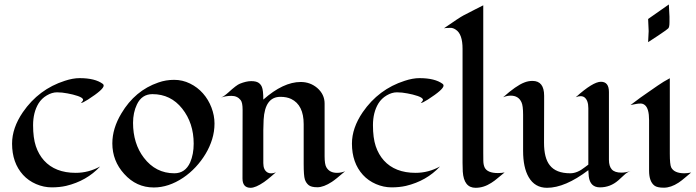

<svg xmlns="http://www.w3.org/2000/svg" viewBox="-20 -849 3181 878"><path d="M350.1 -377.9Q359.9 -387.7 359.9 -392.6Q359.9 -397.5 353.3 -401.9Q346.7 -406.2 336.2 -409.9Q325.7 -413.6 313 -416.7Q300.3 -419.9 288.6 -421.9Q263.7 -426.8 240.7 -426.8Q217.8 -426.8 194.1 -412.8Q170.4 -398.9 156.2 -376Q131.3 -335 131.3 -276.6Q131.3 -218.3 144 -180.4Q156.7 -142.6 181.2 -115.2Q232.4 -58.6 326.2 -58.6Q385.3 -58.6 438 -87.9Q376.5 -21.5 282.2 1Q252.4 7.8 216.3 7.8Q180.2 7.8 145 -7.3Q109.9 -22.5 85.4 -49.3Q35.2 -104.5 35.2 -192.4Q35.2 -263.7 84.5 -335.9Q157.2 -441.4 276.4 -479.5Q313.5 -491.7 343.8 -491.7Q415 -491.7 450.2 -465.3Q454.1 -462.4 454.1 -457.5Q454.1 -439.9 382.8 -394Q357.4 -377.9 350.1 -377.9Z M817.4 -36.1Q751 8.3 683.1 8.3Q603.5 8.3 547.9 -53.7Q493.7 -113.3 493.7 -193.4Q493.7 -261.7 535.2 -330.6Q597.2 -435.1 704.1 -471.7Q738.3 -483.9 776.4 -483.9Q814.5 -483.9 848.9 -467Q883.3 -450.2 908.2 -421.9Q933.1 -393.6 947 -357.2Q960.9 -320.8 960.9 -284.2Q960.9 -247.6 950.2 -212.6Q939.5 -177.7 920.2 -145.5Q900.9 -113.3 874.8 -85.2Q848.6 -57.1 817.4 -36.1ZM677.2 -418.5Q628.4 -418.5 606 -371.1Q588.4 -334 588.4 -287.1Q588.4 -240.2 600.8 -200Q613.3 -159.7 637.7 -127.9Q691.9 -56.6 777.3 -56.6Q827.1 -56.6 849.6 -106.4Q865.7 -143.6 865.7 -191.9Q865.7 -286.1 813.2 -352.3Q760.7 -418.5 677.2 -418.5Z M1088.9 -33.2 1089.4 -347.2Q1089.4 -379.9 1080.6 -391.1Q1065.4 -410.6 1038.6 -410.6Q1011.7 -410.6 990.7 -402.8Q1003.4 -407.7 1023.9 -425.8Q1061.5 -460.4 1077.1 -466.3Q1106.4 -478 1128.7 -478Q1150.9 -478 1161.9 -470.7Q1172.9 -463.4 1177.7 -451.2Q1184.1 -436 1184.1 -393.6Q1275.4 -474.1 1355 -474.1Q1398.4 -474.1 1430.7 -446.8Q1464.4 -417.5 1464.4 -375.5V-134.3Q1464.4 -98.1 1472.2 -84.5Q1486.8 -58.6 1521 -58.6Q1540.5 -58.6 1558.1 -65.9Q1514.6 -28.3 1498 -17.6Q1460 7.3 1431.4 7.3Q1402.8 7.3 1390.9 -2.9Q1378.9 -13.2 1374 -28.8Q1368.7 -45.9 1368.7 -98.6V-281.2Q1368.7 -368.7 1311.5 -396.5Q1291 -406.2 1262.2 -406.2Q1191.4 -406.2 1185.5 -301.3Q1184.1 -274.9 1184.1 -253.9V-103Q1184.1 -71.8 1203.1 -60.5Q1210 -56.2 1220.2 -56.2Q1230.5 -56.2 1241.7 -61Q1231.4 -52.2 1217.3 -40Q1203.1 -27.8 1187.5 -16.6Q1148.9 9.8 1126 9.8Q1088.9 9.8 1088.9 -33.2Z M1904.3 -377.9Q1914.1 -387.7 1914.1 -392.6Q1914.1 -397.5 1907.5 -401.9Q1900.9 -406.2 1890.4 -409.9Q1879.9 -413.6 1867.2 -416.7Q1854.5 -419.9 1842.8 -421.9Q1817.9 -426.8 1794.9 -426.8Q1772 -426.8 1748.3 -412.8Q1724.6 -398.9 1710.4 -376Q1685.5 -335 1685.5 -276.6Q1685.5 -218.3 1698.2 -180.4Q1710.9 -142.6 1735.4 -115.2Q1786.6 -58.6 1880.4 -58.6Q1939.5 -58.6 1992.2 -87.9Q1930.7 -21.5 1836.4 1Q1806.6 7.8 1770.5 7.8Q1734.4 7.8 1699.2 -7.3Q1664.1 -22.5 1639.6 -49.3Q1589.4 -104.5 1589.4 -192.4Q1589.4 -263.7 1638.7 -335.9Q1711.4 -441.4 1830.6 -479.5Q1867.7 -491.7 1897.9 -491.7Q1969.2 -491.7 2004.4 -465.3Q2008.3 -462.4 2008.3 -457.5Q2008.3 -439.9 1937 -394Q1911.6 -377.9 1904.3 -377.9Z M2287.6 -60.5Q2271.5 -47.9 2256.8 -35.2Q2242.2 -22.5 2226.6 -12.7Q2191.9 9.8 2154.8 9.8Q2101.1 9.8 2096.2 -64.5Q2095.2 -84.5 2095.2 -103.5V-626Q2095.2 -692.9 2064.9 -712.9Q2052.2 -721.7 2040.5 -721.7Q2024.9 -721.7 2019.5 -720.9Q2014.2 -720.2 2010.3 -719.7Q2080.6 -768.6 2099.1 -778.3Q2123.5 -791.5 2149.7 -804.4Q2175.8 -817.4 2189.9 -824.7V-150.9Q2189.9 -130.9 2190.2 -113.8Q2190.4 -96.7 2195.8 -84Q2208 -57.6 2257.3 -57.6Q2272.9 -57.6 2287.6 -60.5Z M2612.8 -404.3Q2691.4 -475.1 2728 -475.1Q2764.6 -475.1 2764.6 -428.2V-118.2Q2764.6 -88.9 2777.8 -74.2Q2791 -59.6 2821.8 -59.6Q2843.3 -59.6 2863.8 -67.4Q2847.7 -61.5 2834.7 -49.1Q2821.8 -36.6 2807.1 -23.9Q2770.5 7.8 2723.6 7.8Q2678.7 7.8 2672.4 -42Q2670.9 -56.2 2670.4 -70.8Q2564 9.8 2481.4 9.8Q2425.8 9.8 2397.5 -39.1Q2372.1 -83 2372.1 -159.2V-323.7Q2372.1 -366.2 2364.7 -381.3Q2351.1 -411.6 2315.4 -411.6Q2298.3 -411.6 2280.8 -404.3Q2340.3 -457.5 2377.4 -471.7Q2395.5 -479 2415 -479Q2468.3 -479 2468.3 -411.1Q2468.3 -411.1 2468.3 -378.4Q2468.3 -378.4 2467.8 -196.3Q2467.8 -126.5 2493.7 -93.8Q2522 -56.6 2587.9 -56.6Q2620.1 -56.6 2654.8 -84.5Q2663.6 -91.3 2670.4 -96.2V-354Q2670.4 -390.1 2652.8 -403.8Q2645.5 -409.2 2634.8 -409.2Q2624 -409.2 2612.8 -404.3Z M3038.6 -828.6 3041.5 -772.9V-747.6Q3041.5 -724.1 3035.6 -719Q3029.8 -713.9 3022.9 -709Q2995.6 -689.5 2943.8 -656.2Q2946.3 -705.1 2946.3 -706.8Q2946.3 -708.5 2943.8 -762.2ZM3140.6 -60.1Q3126 -48.3 3112.1 -36.1Q3098.1 -23.9 3083 -13.7Q3047.9 9.3 3015.6 9.3Q2985.4 9.3 2973.1 0Q2948.2 -18.6 2948.2 -68.4V-299.8Q2948.2 -352.5 2929.2 -368.2Q2920.4 -375.5 2910.2 -375.5Q2899.9 -375.5 2892.8 -374.3Q2885.7 -373 2878.4 -371.6Q2871.1 -370.1 2863.3 -368.7Q2887.7 -387.7 2908.9 -402.8Q2930.2 -418 2945.3 -428.2Q2960.4 -438.5 2987.3 -457.3Q3014.2 -476.1 3043 -491.2V-146.5Q3043 -96.7 3049.3 -83.5Q3063 -56.6 3109.9 -56.6Q3122.6 -56.6 3140.6 -60.1Z"/></svg>

Font: Fondamento
Style: Regular
Weight: 400
Version: Version 1.000